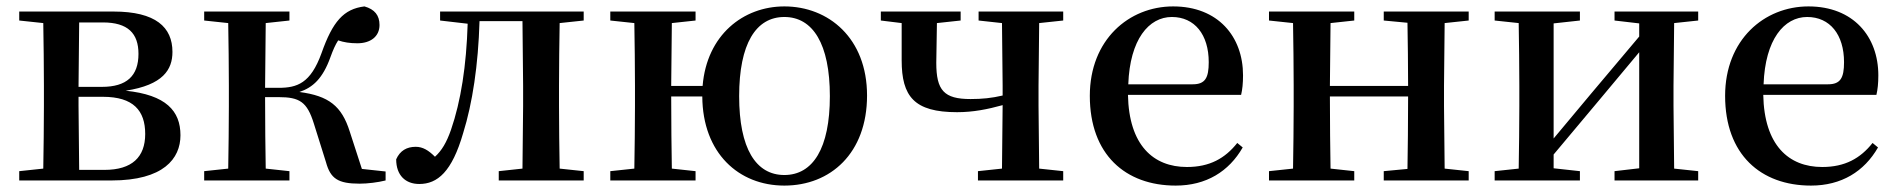

<svg xmlns="http://www.w3.org/2000/svg" viewBox="-20 -563 5921 599"><path d="M113 0H328C490 0 543 -68 543 -141C543 -217 498 -267 372 -280C489 -298 518 -346 518 -401C518 -478 466 -527 334 -527H40V-499L115 -491C116 -435 117 -351 117 -296V-232C117 -177 116 -93 115 -37L40 -29V0ZM227 -493H301C379 -493 412 -459 412 -395C412 -326 375 -292 298 -292H225ZM225 -261H301C396 -261 433 -218 433 -145C433 -73 392 -33 306 -33H227L225 -232Z M997 -57C1011 -6 1034 10 1102 10C1127 10 1159 6 1183 0V-28L1109 -36L1071 -153C1046 -232 1006 -264 914 -276C956 -290 987 -318 1011 -385C1019 -407 1026 -423 1035 -437C1053 -431 1071 -428 1095 -428C1136 -428 1164 -449 1164 -485C1164 -515 1149 -534 1117 -543C1052 -535 1018 -496 983 -397C949 -303 907 -289 849 -289H807L809 -491L883 -499V-527H617V-499L692 -491C693 -435 694 -351 694 -296V-232C694 -177 693 -93 692 -37L617 -29V0H883V-29L809 -37C808 -93 807 -180 807 -260H849C915 -260 938 -245 959 -178Z M1609 0H1801V-29L1726 -37C1725 -93 1724 -177 1724 -232V-296C1724 -351 1725 -435 1726 -491L1801 -499V-527H1353V-499L1439 -489C1435 -358 1418 -248 1387 -158C1373 -118 1358 -93 1337 -74C1317 -94 1299 -105 1277 -105C1249 -105 1228 -93 1216 -66C1216 -16 1245 11 1288 11C1345 11 1390 -27 1425 -148C1454 -241 1472 -360 1476 -497H1610L1612 -296V-232L1610 -37L1536 -29V0Z M2427 -17C2338 -17 2286 -100 2286 -263C2286 -426 2338 -510 2427 -510C2516 -510 2569 -426 2569 -263C2569 -100 2516 -17 2427 -17ZM2427 16C2571 16 2685 -85 2685 -265C2685 -444 2565 -543 2427 -543C2299 -543 2185 -454 2172 -295H2074L2076 -491L2150 -499V-527H1884V-499L1959 -491C1960 -435 1961 -351 1961 -296V-232C1961 -177 1960 -93 1959 -37L1884 -29V0H2150V-29L2076 -37C2075 -93 2074 -181 2074 -262H2171C2172 -85 2285 16 2427 16Z M3033 -499 3106 -491 3108 -296V-265C3074 -257 3044 -254 3008 -254C2925 -254 2901 -281 2901 -367L2903 -491L2977 -499V-527H2728V-499L2793 -491V-375C2793 -262 2832 -213 2966 -213C3016 -213 3061 -222 3108 -235L3106 -37L3031 -29V0H3297V-29L3222 -37L3220 -232V-296L3222 -491L3297 -499V-527H3033Z M3648 16C3743 16 3814 -28 3857 -103L3840 -117C3802 -69 3754 -42 3683 -42C3578 -42 3502 -110 3499 -267H3852C3856 -284 3858 -303 3858 -328C3858 -449 3780 -543 3640 -543C3502 -543 3380 -439 3380 -264C3380 -81 3491 16 3648 16ZM3500 -300C3505 -440 3564 -510 3636 -510C3707 -510 3751 -455 3751 -369C3751 -320 3740 -300 3701 -300Z M4297 -499 4371 -492C4372 -437 4373 -356 4373 -295H4129L4131 -491L4205 -499V-527H3939V-499L4014 -491C4015 -435 4016 -351 4016 -296V-232C4016 -177 4015 -93 4014 -37L3939 -29V0H4205V-29L4131 -37C4130 -93 4129 -181 4129 -262H4373C4373 -180 4372 -93 4371 -36L4297 -29V0H4562V-29L4487 -37L4485 -232V-296L4487 -491L4562 -499V-527H4297Z M5017 -499 5094 -490V-449L4944 -271L4827 -131V-490L4909 -499V-527H4643V-499L4718 -491C4719 -435 4720 -351 4720 -296V-232C4720 -177 4719 -93 4718 -37L4643 -29V0H4909V-29L4827 -38V-81L4972 -254L5094 -400V-38L5017 -29V0H5278V-29L5203 -37L5201 -232V-296L5203 -491L5278 -499V-527H5017Z M5630 16C5725 16 5796 -28 5839 -103L5822 -117C5784 -69 5736 -42 5665 -42C5560 -42 5484 -110 5481 -267H5834C5838 -284 5840 -303 5840 -328C5840 -449 5762 -543 5622 -543C5484 -543 5362 -439 5362 -264C5362 -81 5473 16 5630 16ZM5482 -300C5487 -440 5546 -510 5618 -510C5689 -510 5733 -455 5733 -369C5733 -320 5722 -300 5683 -300Z"/></svg>

Font: Noto Serif SC SemiBold
Style: Regular
Weight: 600
Designer: Ryoko NISHIZUKA 西塚涼子 (kana & ideographs); Frank Grießhammer (Latin, Greek & Cyrillic); Wenlong ZHANG 张文龙 (bopomofo); San
Foundry: Adobe
Version: Version 2.001;hotconv 1.1.0;makeotfexe 2.6.0